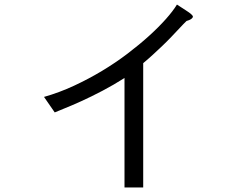

<svg xmlns="http://www.w3.org/2000/svg" viewBox="-20 -734 1040 842"><path d="M756 -714 796 -688Q826 -669 826 -661Q824 -649 798 -642L783 -627Q754 -596 732.5 -573.5Q711 -551 691.5 -532.5Q672 -514 652.5 -496Q633 -478 608 -457V88H526V-392Q479 -362 429.5 -336Q380 -310 337 -290.5Q294 -271 262.5 -258.5Q231 -246 220 -241L173 -309Q240 -328 304.5 -358Q369 -388 428 -423.5Q487 -459 539 -498.5Q591 -538 633.5 -576.5Q676 -615 707.5 -650.5Q739 -686 756 -714Z"/></svg>

Font: D2Coding
Style: Regular
Weight: 400
Monospace: yes
Designer: Yong-Rak Park; Jeong-Hwan Yoon; Sang-Min Lee;
Foundry: NHN Corporation
Version: Version 1.3.2; Build 20180524